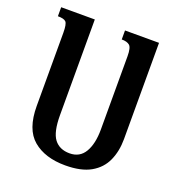

<svg xmlns="http://www.w3.org/2000/svg" viewBox="-131 -824 882 944"><g transform="rotate(20 310.5 -352.0)"><path d="M363 -714H541V-210Q541 -147 518.5 -97Q496 -47 446 -18.5Q396 10 313 10Q207 10 144.5 -42.5Q82 -95 82 -217V-599Q82 -645 71.5 -656Q61 -667 29 -667V-714H205V-214Q205 -125 232.5 -89Q260 -53 313 -53Q366 -53 392 -97Q418 -141 418 -216V-599Q418 -644 404.5 -655.5Q391 -667 363 -667Z"/></g></svg>

Font: Noto Serif Armenian ExtraCondensed
Style: Bold
Weight: 700
Width: 2
Designer: Monotype Design Team
Foundry: Monotype Imaging Inc.
Version: Version 2.008; ttfautohint (v1.8.4.7-5d5b)